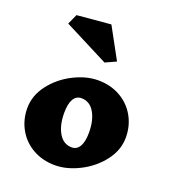

<svg xmlns="http://www.w3.org/2000/svg" viewBox="-158 -1012 1028 1142"><g transform="rotate(20 355.5 -441.0)"><path d="M661 -289Q661 -209 608 -140Q555 -71 475 -30.5Q395 10 320 10Q242 10 180.5 -24.5Q119 -59 84.5 -119.5Q50 -180 50 -254Q50 -334 103 -403Q156 -472 236 -512.5Q316 -553 391 -553Q469 -553 530.5 -518.5Q592 -484 626.5 -423.5Q661 -363 661 -289ZM266 -302Q266 -224 295.5 -174Q325 -124 378 -124Q410 -124 427.5 -154Q445 -184 445 -242Q445 -320 415.5 -369.5Q386 -419 333 -419Q301 -419 283.5 -389.5Q266 -360 266 -302ZM389 -665 107 -809 136 -873 350 -892 457 -696Z"/></g></svg>

Font: Inknut Antiqua Black
Style: Regular
Weight: 900
Designer: Claus Eggers Sørensen
Foundry: Claus Eggers Sørensen
Version: Version 1.003; ttfautohint (v1.8.2) -l 8 -r 50 -G 200 -x 14 